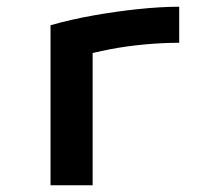

<svg xmlns="http://www.w3.org/2000/svg" viewBox="-20 -550 640 570"><path d="M130 -475Q189 -492 256.5 -504Q324 -516 390.5 -523Q457 -530 512 -530V-423Q462 -423 408.5 -418Q355 -413 305.5 -403.5Q256 -394 217 -382L255 -440V0H130Z"/></svg>

Font: M PLUS Code Latin Expanded SemiBold
Style: Regular
Weight: 600
Width: 7
Designer: Coji Morishita
Foundry: UNDERFOREST DESIGN
Version: Version 1.002; ttfautohint (v1.8.3)